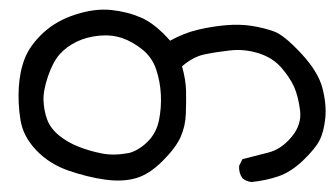

<svg xmlns="http://www.w3.org/2000/svg" viewBox="-20 -269 688 394"><path d="M496.1 104.5Q485.4 103.5 477.5 96.7Q469.7 85.9 470.7 71.3L477.5 57.6Q504.9 50.8 531.2 43.9Q557.6 37.1 578.6 11.7Q599.6 -13.7 595.7 -43Q591.8 -72.3 583.5 -90.8Q575.2 -109.4 557.6 -129.9Q540 -150.4 510.7 -159.7Q481.4 -168.9 451.7 -165.5Q421.9 -162.1 398.9 -157.2Q376 -152.3 353.5 -132.8Q361.3 -105.5 361.8 -82.5Q362.3 -59.6 361.3 -34.7Q360.4 -9.8 350.6 12.2Q340.8 34.2 313.5 61.5Q286.1 88.9 258.8 96.7Q231.4 104.5 195.8 99.6Q160.2 94.7 120.6 81.1Q81.1 67.4 54.2 39.1Q27.3 10.7 22 -22.9Q16.6 -56.6 18.6 -89.8Q20.5 -123 31.2 -149.9Q42 -176.8 68.8 -201.7Q95.7 -226.6 135.3 -239.3Q174.8 -252 208 -248.5Q241.2 -245.1 269.5 -232.9Q297.9 -220.7 329.1 -185.5Q357.4 -201.2 386.2 -208Q415 -214.8 443.8 -217.3Q472.7 -219.7 497.1 -215.8Q521.5 -211.9 542 -204.6Q562.5 -197.3 597.7 -159.7Q632.8 -122.1 641.6 -88.4Q650.4 -54.7 647.5 -26.4Q644.5 2 635.7 19Q627 36.1 602.1 60.1Q577.1 84 551.3 92.8Q525.4 101.6 496.1 104.5ZM245.1 44.9Q265.6 39.1 283.2 21.5Q300.8 3.9 306.2 -22Q311.5 -47.9 310.1 -75.2Q308.6 -102.5 300.3 -127Q292 -151.4 272 -167.5Q252 -183.6 230.5 -190.9Q209 -198.2 183.6 -195.8Q158.2 -193.4 137.7 -183.6Q117.2 -173.8 103 -158.2Q88.9 -142.6 78.6 -112.8Q68.4 -83 69.3 -62Q70.3 -41 77.1 -22.9Q84 -4.9 101.6 9.3Q119.1 23.4 141.6 32.2Q164.1 41 189 45.9Q213.9 50.8 245.1 44.9Z"/></svg>

Font: JasonHandwriting1
Style: Regular
Weight: 400
Version: Version 1.48.20